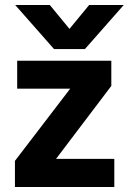

<svg xmlns="http://www.w3.org/2000/svg" viewBox="-20 -751 519 771"><path d="M321 -554H197L41 -731H180L259 -635L338 -731H477ZM439 0H40V-105L262 -395H49V-507H427V-406L205 -113H439Z"/></svg>

Font: Hind Vadodara
Style: Bold
Weight: 700
Designer: Hitesh Malaviya
Foundry: Indian Type Foundry
Version: Version 0.702;PS 1.0;hotconv 1.0.81;makeotf.lib2.5.63406